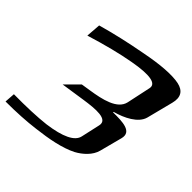

<svg xmlns="http://www.w3.org/2000/svg" viewBox="-224 -816 989 989"><g transform="rotate(45 270.5 -321.5)"><path d="M392 -324 393 -328C453 -344 522 -378 536 -430L573 -575C586 -625 568 -656 520 -666C471 -676 392 -671 286 -650C193 -633 106 -613 25 -590L19 -510C116 -540 202 -562 276 -575C391 -596 446 -586 437 -545L409 -414C395 -351 306 -332 228 -320L177 -312L107 -242L240 -262C315 -273 402 -282 389 -226L366 -123C357 -80 298 -52 193 -38C132 -31 55 -28 -35 -29L-39 28C40 28 110 24 172 16C256 6 337 -9 396 -39C435 -60 474 -95 485 -138L517 -260C534 -323 462 -325 392 -324Z"/></g></svg>

Font: Gamestation Warped
Style: Italic
Weight: 400
Designer: Jonas Hecksher
Foundry: Jonas Hecksher, Playtypeª, e-types AS
Version: Version 1.003